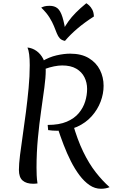

<svg xmlns="http://www.w3.org/2000/svg" viewBox="-20 -1120 715 1188"><path d="M430 -357Q459 -255 495 -181Q531 -107 572.5 -54Q614 -1 658 38Q647 43 633 45.5Q619 48 605 48Q567 48 534 25.5Q501 3 472 -35.5Q443 -74 418.5 -122.5Q394 -171 373.5 -224.5Q353 -278 336 -330ZM241 -741Q284 -767 330 -777.5Q376 -788 414 -788Q484 -788 530 -760Q576 -732 598.5 -687Q621 -642 621 -589Q621 -540 602.5 -491Q584 -442 547.5 -401Q511 -360 457 -335.5Q403 -311 333 -311Q319 -311 305.5 -312Q292 -313 278 -315L275 -347Q346 -347 393 -367Q440 -387 467.5 -420Q495 -453 507 -492Q519 -531 519 -570Q519 -609 502.5 -642Q486 -675 452 -695Q418 -715 365 -715Q342 -715 314.5 -709.5Q287 -704 257 -693ZM97 -69Q97 -105 104 -161Q111 -217 121 -285Q131 -353 140.5 -427Q150 -501 157 -575Q164 -649 164 -716Q164 -795 150 -826Q180 -823 205.5 -805Q231 -787 247 -756.5Q263 -726 263 -683Q263 -642 254.5 -578Q246 -514 234.5 -434.5Q223 -355 214.5 -265.5Q206 -176 206 -83Q206 -60 207 -35.5Q208 -11 212 15Q203 16 197 16.5Q191 17 186 17Q143 17 120 -3Q97 -23 97 -69ZM514 -1100Q521 -1096 531.5 -1086.5Q542 -1077 551 -1060.5Q560 -1044 561 -1018Q503 -981 458.5 -943Q414 -905 382 -867Q361 -871 350 -883Q339 -895 331.5 -914Q324 -933 314 -958Q304 -983 286 -1012Q268 -1041 235 -1073Q245 -1078 256.5 -1081Q268 -1084 287 -1084Q317 -1084 335.5 -1069Q354 -1054 366.5 -1014Q379 -974 390 -900L369 -933Q385 -962 403.5 -988Q422 -1014 448.5 -1041Q475 -1068 514 -1100Z"/></svg>

Font: Merienda
Style: Regular
Weight: 400
Designer: Eduardo Rodriguez Tunni
Foundry: Eduardo Rodriguez Tunni
Version: Version 2.001